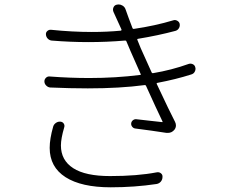

<svg xmlns="http://www.w3.org/2000/svg" viewBox="-20 -797 1040 851"><path d="M215.8 -236.3Q218.8 -246.1 228 -252.4Q237.3 -258.8 248 -257.8Q257.8 -256.8 262.7 -249Q267.6 -241.2 264.6 -232.4Q250 -182.6 250 -152.3Q250 -86.9 304.2 -51.8Q358.4 -16.6 467.8 -16.6Q588.9 -16.6 674.8 -33.2Q685.5 -35.2 693.4 -28.8Q701.2 -22.5 700.2 -12.7Q700.2 -1 692.9 7.8Q685.5 16.6 673.8 18.6Q576.2 33.2 470.7 33.2Q340.8 33.2 270.5 -11.7Q200.2 -56.6 200.2 -141.6Q200.2 -181.6 215.8 -236.3ZM816.4 -513.7Q826.2 -516.6 835 -512.2Q843.8 -507.8 845.7 -498Q846.7 -495.1 846.7 -492.2Q846.7 -485.4 842.8 -478.5Q837.9 -469.7 827.1 -466.8Q759.8 -445.3 677.7 -429.7Q672.9 -428.7 674.8 -424.8Q733.4 -299.8 755.9 -256.8Q759.8 -249 759.8 -241.2Q759.8 -230.5 752.9 -221.7Q741.2 -208 724.6 -208Q721.7 -208 717.8 -208Q655.3 -217.8 579.1 -227.5Q571.3 -228.5 565.9 -235.4Q560.5 -242.2 561.5 -250.5Q562.5 -258.8 569.3 -264.2Q576.2 -269.5 584 -268.6Q609.4 -265.6 649.4 -261.2Q689.5 -256.8 697.3 -255.9Q699.2 -254.9 700.2 -256.3Q701.2 -257.8 700.2 -258.8Q673.8 -313.5 627 -417Q625 -420.9 621.1 -419.9Q511.7 -405.3 369.1 -405.3Q291 -405.3 202.1 -409.2Q192.4 -410.2 184.6 -418Q176.8 -425.8 176.8 -436.5Q176.8 -445.3 183.6 -452.1Q190.4 -459 200.2 -458Q290 -451.2 375 -451.2Q492.2 -451.2 600.6 -464.8Q605.5 -464.8 603.5 -468.8Q562.5 -560.5 558.6 -570.3L540 -614.3Q538.1 -618.2 533.2 -617.2Q454.1 -610.4 371.1 -610.4Q292 -610.4 209 -617.2Q199.2 -618.2 191.9 -625.5Q184.6 -632.8 183.6 -643.6Q182.6 -653.3 189.9 -659.7Q197.3 -666 206.1 -665Q300.8 -655.3 386.7 -655.3Q454.1 -655.3 515.6 -661.1Q519.5 -662.1 518.6 -666Q509.8 -684.6 499 -709Q490.2 -728.5 483.4 -743.2Q478.5 -753.9 482.9 -764.2Q487.3 -774.4 498 -776.4Q502 -777.3 505.9 -777.3Q514.6 -777.3 522.5 -772.5Q533.2 -766.6 537.1 -753.9Q547.9 -722.7 567.4 -671.9Q569.3 -668 573.2 -668.9Q667 -682.6 748 -707Q756.8 -710 765.6 -705.1Q774.4 -700.2 776.4 -691.4Q778.3 -680.7 772.9 -671.9Q767.6 -663.1 757.8 -660.2Q680.7 -639.6 591.8 -625Q586.9 -624 588.9 -620.1L603.5 -584Q627.9 -529.3 652.3 -475.6Q654.3 -471.7 658.2 -472.7Q740.2 -486.3 816.4 -513.7Z"/></svg>

Font: Gen Jyuu Gothic L Monospace Light
Style: Regular
Weight: 300
Designer: [Source Han Sans]
Ryoko NISHIZUKA  (kana & ideographs); Paul D. Hunt (Latin, Greek & Cyrillic); Wenlong ZHANG  (bopomofo
Version: Version 1.002.20150607